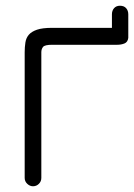

<svg xmlns="http://www.w3.org/2000/svg" viewBox="-20 -649 467 669"><path d="M427 -517Q425 -502 413.5 -497.5Q402 -493 389 -493H162Q136 -493 130 -485.5Q124 -478 124 -467V-29Q124 -17 115.5 -8.5Q107 0 95 0Q84 0 75 -8.5Q66 -17 66 -29V-467Q66 -485 68.5 -501Q71 -517 80.5 -528Q90 -539 109 -545.5Q128 -552 162 -552H370V-599Q370 -612 377.5 -620.5Q385 -629 398 -629Q412 -629 419.5 -620.5Q427 -612 427 -599Z"/></svg>

Font: VDS
Style: Thin
Weight: 100
Width: 0
Designer: artmaker
Foundry: artmaker
Version: Version 1.000 2012 initial release